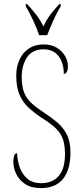

<svg xmlns="http://www.w3.org/2000/svg" viewBox="-20 -951 422 981"><path d="M189 10Q139 10 108 -11Q77 -32 62.5 -63Q48 -94 48 -124Q48 -136 51.5 -152Q55 -168 67 -168Q69 -128 82 -93Q95 -58 121.5 -36.5Q148 -15 190 -15Q249 -15 280.5 -52.5Q312 -90 312 -163Q312 -214 299.5 -245Q287 -276 259.5 -300.5Q232 -325 187 -353Q153 -376 124.5 -402.5Q96 -429 79.5 -467.5Q63 -506 63 -565Q63 -609 79 -645Q95 -681 126.5 -702.5Q158 -724 202 -724Q243 -724 270.5 -707Q298 -690 312.5 -664.5Q327 -639 327 -614Q327 -592 320.5 -582.5Q314 -573 306 -573Q306 -629 279.5 -664Q253 -699 202 -699Q146 -699 118.5 -658.5Q91 -618 91 -557Q91 -510 103 -479Q115 -448 140.5 -424.5Q166 -401 204 -376Q241 -352 271.5 -326.5Q302 -301 321 -264.5Q340 -228 340 -172Q340 -84 302 -37Q264 10 189 10ZM180 -771Q169 -805 149 -847.5Q129 -890 112 -918V-931H118Q145 -901 164.5 -876.5Q184 -852 202 -816Q219 -852 237.5 -876.5Q256 -901 284 -931H290V-918Q272 -890 253 -847.5Q234 -805 221 -771Z"/></svg>

Font: Noto Serif Khmer ExtraCondensed Thin
Style: Regular
Weight: 100
Width: 2
Designer: Danh Hong and the Monotype Design Team
Foundry: Monotype Imaging Inc.
Version: Version 2.004; ttfautohint (v1.8.4.7-5d5b)